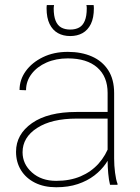

<svg xmlns="http://www.w3.org/2000/svg" viewBox="-20 -748 568 777"><path d="M415.5 -372.1Q415.5 -438 373.5 -474.9Q331.5 -511.7 254.4 -511.7Q206.5 -511.7 168.2 -494.9Q129.9 -478 107.7 -448.7Q85.4 -419.4 85.4 -382.8L59.1 -383.8Q59.1 -425.3 84.2 -460.2Q109.4 -495.1 153.6 -516.6Q197.8 -538.1 254.4 -538.1Q309.6 -538.1 351.8 -519.5Q394 -501 418 -463.9Q441.9 -426.8 441.9 -371.1V-106.4Q441.9 -78.1 445.6 -49.3Q449.2 -20.5 455.6 -4.4V0H425.3Q420.4 -19 418 -46.1Q415.5 -73.2 415.5 -99.1ZM427.2 -268.1H290.5Q188.5 -268.1 129.9 -230Q71.3 -191.9 71.3 -131.8Q71.3 -84 109.4 -50Q147.5 -16.1 207.5 -16.1Q263.2 -16.1 306.2 -34.4Q349.1 -52.7 378.9 -85.9Q408.7 -119.1 424.3 -164.6L436 -140.1Q426.8 -112.8 408.4 -86.2Q390.1 -59.6 361.8 -37.8Q333.5 -16.1 295.2 -3.2Q256.8 9.8 207.5 9.8Q158.2 9.8 121.6 -8.5Q85 -26.9 64.9 -59.3Q44.9 -91.8 44.9 -133.8Q44.9 -204.6 109.6 -249.8Q174.3 -294.9 289.1 -294.9H427.2ZM264.2 -602.1Q235.8 -602.1 214.4 -614Q192.9 -626 180.7 -650.9Q168.5 -675.8 168.5 -714.4Q168.5 -717.8 168.7 -720.9Q168.9 -724.1 169.4 -727.5H198.7Q198.2 -724.6 197.8 -721.2Q197.3 -717.8 197.3 -714.4Q197.3 -683.1 205.1 -664.1Q212.9 -645 227.8 -636.7Q242.7 -628.4 264.2 -628.4Q285.6 -628.4 300.5 -636.7Q315.4 -645 323.2 -664.1Q331.1 -683.1 331.1 -714.4Q331.1 -717.8 330.8 -721.2Q330.6 -724.6 329.6 -727.5H358.9Q359.4 -724.1 359.6 -720.9Q359.9 -717.8 359.9 -714.4Q359.9 -675.8 347.7 -650.9Q335.4 -626 314 -614Q292.5 -602.1 264.2 -602.1Z"/></svg>

Font: Heebo Thin
Style: Regular
Weight: 250
Designer: Oded Ezer
Foundry: Ezer Type House
Version: Version 3.100